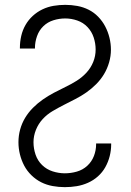

<svg xmlns="http://www.w3.org/2000/svg" viewBox="-20 -763 540 791"><path d="M247 8Q272 8 296 4Q320 0 342.5 -10Q365 -20 383.5 -36.5Q402 -53 414 -74.5Q426 -96 432 -120Q438 -144 438 -168Q438 -169 438 -170Q438 -171 438 -172H376Q376 -171 376 -170.5Q376 -170 376 -169Q376 -144 367 -120.5Q358 -97 339.5 -80Q321 -63 296.5 -56Q272 -49 247 -49Q222 -49 197 -57Q172 -65 153.5 -83Q135 -101 126.5 -126Q118 -151 118 -177Q118 -203 128 -228Q138 -253 156 -272.5Q174 -292 197 -305.5Q220 -319 243.5 -331Q267 -343 290.5 -355Q314 -367 335.5 -382Q357 -397 376 -416Q395 -435 408.5 -457.5Q422 -480 429.5 -506Q437 -532 437 -558Q437 -583 431 -607.5Q425 -632 413.5 -654Q402 -676 384.5 -694Q367 -712 345 -723Q323 -734 298.5 -738.5Q274 -743 249 -743Q225 -743 201 -739Q177 -735 155 -724.5Q133 -714 115 -697.5Q97 -681 85 -660Q73 -639 67.5 -615Q62 -591 62 -567Q62 -566 62 -565Q62 -564 62 -563H124Q124 -564 124 -564.5Q124 -565 124 -566Q124 -590 132.5 -614Q141 -638 158.5 -655Q176 -672 200 -679.5Q224 -687 249 -687Q274 -687 298.5 -678.5Q323 -670 340.5 -651.5Q358 -633 366 -608.5Q374 -584 374 -559Q374 -532 364 -507.5Q354 -483 336 -463.5Q318 -444 295.5 -430Q273 -416 249 -404.5Q225 -393 201.5 -380.5Q178 -368 156.5 -353Q135 -338 116 -319Q97 -300 83.5 -277.5Q70 -255 63 -229.5Q56 -204 56 -177Q56 -152 62 -127.5Q68 -103 79.5 -81Q91 -59 109.5 -41Q128 -23 150 -12Q172 -1 197 3.5Q222 8 247 8Z"/></svg>

Font: Iosevka SS09 Light
Style: Regular
Weight: 300
Monospace: yes
Designer: Belleve Invis
Foundry: Belleve Invis
Version: Version 5.2.1; ttfautohint (v1.8.3)